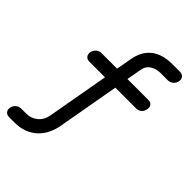

<svg xmlns="http://www.w3.org/2000/svg" viewBox="-315 -850 1180 1180"><g transform="rotate(45 275.5 -260.0)"><path d="M520 -470Q540 -470 549.5 -457.5Q559 -445 555 -425Q552 -405 538 -392.5Q524 -380 504 -380H323L252 20Q245 62 227.5 97Q210 132 183 157Q156 182 119 196Q82 210 35 210H-10Q-30 210 -40.5 197.5Q-51 185 -48 165Q-44 145 -29 132.5Q-14 120 6 120H51Q90 120 122 94Q154 68 162 20L233 -380H97Q77 -380 67 -392.5Q57 -405 60 -425Q64 -445 78.5 -457.5Q93 -470 113 -470H248L266 -570Q280 -650 331.5 -690Q383 -730 469 -730H534Q554 -730 564.5 -717.5Q575 -705 572 -685Q568 -665 553 -652.5Q538 -640 518 -640H453Q420 -640 391 -622.5Q362 -605 356 -570L338 -470Z"/></g></svg>

Font: Maple Mono NL
Style: Italic
Weight: 400
Italic angle: -10°
Monospace: yes
Designer: subframe7536
Version: Version 7.000